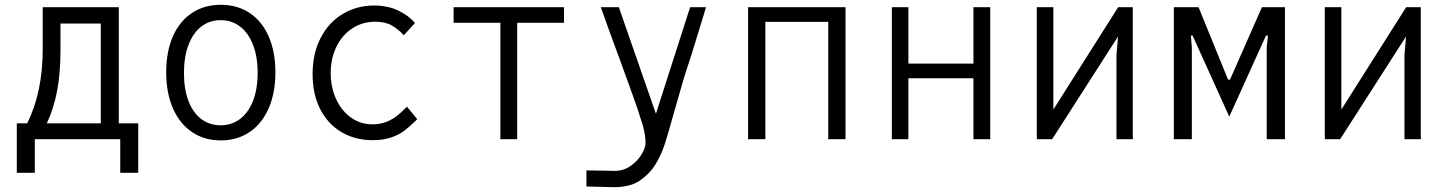

<svg xmlns="http://www.w3.org/2000/svg" viewBox="-20 -580 6040 800"><path d="M50 -66H93Q158 -194.5 158 -376V-550H475V-66H556V140H481V0H125V140H50ZM400 -66V-482H232V-371Q232 -275.5 218 -201.5Q204 -127.5 175 -66Z M672.5 -279Q672.5 -364 700 -427.5Q727.5 -491 779 -525.5Q830.5 -560 900 -560Q970 -560 1021.2 -525.2Q1072.5 -490.5 1100 -427Q1127.5 -363.5 1127.5 -278.5Q1127.5 -193 1099.5 -128.8Q1071.5 -64.5 1020 -29.8Q968.5 5 900 5Q831.5 5 780 -29.8Q728.5 -64.5 700.5 -128.8Q672.5 -193 672.5 -279ZM1053.5 -276.5Q1053.5 -344 1034.2 -393.5Q1015 -443 980.2 -469.5Q945.5 -496 899.5 -496Q853.5 -496 819 -469.5Q784.5 -443 765.5 -393.2Q746.5 -343.5 746.5 -276Q746.5 -208.5 765.2 -159.5Q784 -110.5 818.5 -84.2Q853 -58 899 -58Q945 -58 980 -84.2Q1015 -110.5 1034.2 -159.8Q1053.5 -209 1053.5 -276.5Z M1282.5 -271Q1282.5 -358 1316.5 -423Q1350.5 -488 1409 -522.5Q1467.5 -557 1539 -557Q1595 -557 1639 -536.2Q1683 -515.5 1709 -484L1662.5 -433Q1640 -458 1612.8 -473.8Q1585.5 -489.5 1543.5 -489.5Q1490.5 -489.5 1448.2 -462Q1406 -434.5 1382 -385.8Q1358 -337 1358 -275.5Q1358 -217 1380 -168.2Q1402 -119.5 1441.5 -90.8Q1481 -62 1532 -62Q1564 -62 1589.8 -72.2Q1615.5 -82.5 1634.8 -97.8Q1654 -113 1675.5 -135.5L1718.5 -83.5L1710.5 -75.5Q1684.5 -50.5 1663.5 -34.5Q1642.5 -18.5 1609.8 -7.2Q1577 4 1532 4Q1460.5 4 1403.8 -29Q1347 -62 1314.8 -124.2Q1282.5 -186.5 1282.5 -271Z M2065 -485H1870V-550H2330V-485H2135V0H2065Z M2493.5 131 2541 132Q2578 132 2607.2 111.5Q2636.5 91 2653 63.5Q2669.5 36 2669.5 18Q2670 -4.5 2664.5 -32Q2659 -59.5 2649.5 -85Q2642 -112 2617.2 -181Q2592.5 -250 2564 -328Q2512.5 -466.5 2483.5 -550H2558.5L2713 -106L2855.5 -550H2921.5Q2913.5 -524 2910 -511Q2891.5 -451 2873 -390.5Q2854.5 -330 2840.5 -289Q2832.5 -265 2819 -218Q2805.5 -171 2792 -124Q2777.5 -72.5 2763.8 -25.2Q2750 22 2744 37Q2717.5 107 2681 143.2Q2644.5 179.5 2610.2 189.8Q2576 200 2541 200L2423.5 197V130Z M3097 -550H3503V0H3431V-489H3169V0H3097Z M3696 -550H3765V-315H4036V-550H4106V0H4036V-254H3765V0H3696Z M4300 -550H4369V-123.5L4639 -550H4700V0H4632V-352L4638.5 -428L4364 0H4300Z M4871 -550H4974L5097 -248H5105L5238 -550H5334V0H5258V-382L5263 -432H5255L5102 -94L4949 -432H4942L4946 -382V0H4871Z M5500 -550H5569V-123.5L5839 -550H5900V0H5832V-352L5838.5 -428L5564 0H5500Z"/></svg>

Font: JuliaMono Light
Style: Regular
Weight: 300
Monospace: yes
Designer: cormullion
Foundry: corm
Version: Version 0.054; ttfautohint (v1.8.4)